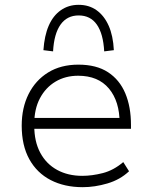

<svg xmlns="http://www.w3.org/2000/svg" viewBox="-20 -768 633 796"><path d="M323 8Q247 8 190 -21.5Q133 -51 101.5 -108Q70 -165 70 -247Q70 -321 98.5 -378Q127 -435 179.5 -467.5Q232 -500 305 -500Q380 -500 428 -468.5Q476 -437 499.5 -381Q523 -325 523 -250V-234H103V-279H500L476 -257Q476 -348 431.5 -401Q387 -454 304 -454Q251 -454 210 -429.5Q169 -405 145.5 -360.5Q122 -316 122 -254V-247Q122 -181 147 -134.5Q172 -88 217 -63.5Q262 -39 321 -39Q362 -39 406.5 -50.5Q451 -62 491 -96L515 -58Q478 -23 425.5 -7.5Q373 8 323 8ZM200 -555 160 -560Q164 -620 182 -661.5Q200 -703 232 -725.5Q264 -748 306 -748Q349 -748 380.5 -725.5Q412 -703 430.5 -661.5Q449 -620 452 -560L412 -555Q408 -628 381.5 -666Q355 -704 306 -704Q258 -704 231 -666Q204 -628 200 -555Z"/></svg>

Font: Nunito Sans 7pt ExtraLight
Style: Regular
Weight: 250
Designer: Vernon Adams
Foundry: Vernon Adams
Version: Version 3.101;gftools[0.9.27]